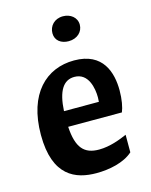

<svg xmlns="http://www.w3.org/2000/svg" viewBox="-111 -792 689 877"><g transform="rotate(-15 233.0 -354.0)"><path d="M419 -226C428 -247 435 -284 435 -326C435 -410 406 -512 269 -512C137 -512 35 -417 35 -222C35 -26 138 12 236 12C296 12 367 -2 409 -40V-123C379 -110 328 -89 275 -89C205 -89 171 -125 165 -226ZM251 -439C318 -439 331 -363 331 -321C331 -315 330 -305 330 -300H165C170 -395 199 -439 251 -439ZM206 -657C206 -622 234 -603 269 -603C310 -603 337 -630 337 -663C337 -698 307 -720 272 -720C231 -720 206 -691 206 -657Z"/></g></svg>

Font: CantoraOne
Style: Regular
Weight: 400
Designer: Pablo Impallari, Rodrigo Fuenzalida
Foundry: Pablo Impallari
Version: Version 1.001